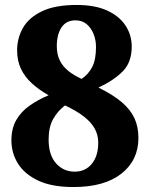

<svg xmlns="http://www.w3.org/2000/svg" viewBox="-20 -744 604 774"><path d="M276 10Q189 10 134 -16Q79 -42 52.5 -84.5Q26 -127 26 -178Q26 -226 45.5 -260Q65 -294 99 -318Q133 -342 176 -360Q137 -382 108.5 -408Q80 -434 64.5 -466.5Q49 -499 49 -541Q49 -590 72.5 -631.5Q96 -673 149 -698.5Q202 -724 289 -724Q363 -724 412 -701.5Q461 -679 486 -641Q511 -603 511 -556Q511 -493 475 -456.5Q439 -420 377 -391Q436 -362 471 -332Q506 -302 522 -267.5Q538 -233 538 -188Q538 -98 469.5 -44Q401 10 276 10ZM281 -52Q324 -52 350 -83.5Q376 -115 376 -169Q376 -201 361 -227Q346 -253 316.5 -275.5Q287 -298 242 -319Q213 -297 194.5 -264.5Q176 -232 176 -182Q176 -119 206 -85.5Q236 -52 281 -52ZM309 -426Q336 -444 351.5 -473.5Q367 -503 367 -554Q367 -583 357 -607.5Q347 -632 329 -647Q311 -662 284 -662Q247 -662 228 -633.5Q209 -605 209 -558Q209 -525 221 -500.5Q233 -476 255.5 -458Q278 -440 309 -426Z"/></svg>

Font: Noto Serif Gujarati ExtraBold
Style: Regular
Weight: 800
Version: Version 2.102